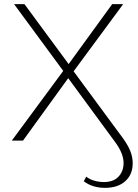

<svg xmlns="http://www.w3.org/2000/svg" viewBox="-20 -678 666 926"><path d="M384 196 396 174Q412 187 435 193.5Q458 200 481 200Q527 200 551.5 174Q576 148 576 108Q576 61 533 4L309 -301L91 0H37L285 -336L48 -658H98L311 -369L521 -658H574L335 -334L571 -14Q596 20 608 49.5Q620 79 620 109Q620 164 584 196Q548 228 487 228Q425 228 384 196Z"/></svg>

Font: Ysabeau Light
Style: Regular
Weight: 300
Designer: Christian Thalmann (Catharsis Fonts)
Version: Version 0.003